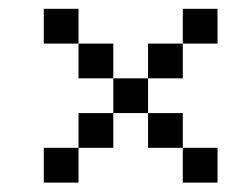

<svg xmlns="http://www.w3.org/2000/svg" viewBox="-20 -558 502 425"><path d="M76.9 -538.5H153.8V-461.5H76.9ZM153.8 -461.5H230.8V-384.6H153.8ZM230.8 -384.6H307.7V-307.7H230.8ZM307.7 -307.7H384.6V-230.8H307.7ZM384.6 -230.8H461.5V-153.8H384.6ZM153.8 -307.7H230.8V-230.8H153.8ZM76.9 -230.8H153.8V-153.8H76.9ZM307.7 -461.5H384.6V-384.6H307.7ZM384.6 -538.5H461.5V-461.5H384.6Z"/></svg>

Font: Jacquarda Bastarda 9
Style: Regular
Weight: 400
Designer: Sarah Cadigan-Fried
Version: Version 1.000; ttfautohint (v1.8.4.7-5d5b)